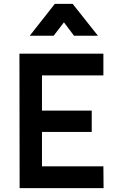

<svg xmlns="http://www.w3.org/2000/svg" viewBox="-20 -968 612 988"><path d="M80 -692H512V-580H196V-399H452V-289H196V-112H512L513 0H81ZM262 -948H354L484 -784H361L309 -853L256 -784H133Z"/></svg>

Font: Panefresco 800wt
Style: Regular
Weight: 800
Designer: Campivisivi
Foundry: Campivisivi & Chank Co
Version: Version 1.001